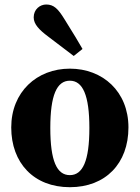

<svg xmlns="http://www.w3.org/2000/svg" viewBox="-20 -796 605 832"><path d="M282.7 15.2C437.5 15.2 536.6 -87.8 536.6 -243.7C536.6 -399.6 425.2 -498.5 282.7 -498.5C139.5 -498.5 28.7 -397.4 28.7 -243.7C28.7 -89.9 126.5 15.2 282.7 15.2ZM282.7 -37.1C226.1 -37.1 198 -98.8 198 -241.5C198 -383.4 226.1 -446.3 282.7 -446.3C338.6 -446.3 367.3 -383.4 367.3 -241.5C367.3 -98.8 338.6 -37.1 282.7 -37.1ZM337.5 -583.9C320 -615.1 301.1 -645.5 258.6 -714.1C231.6 -757.8 213.2 -776.5 180.3 -776.5C153.4 -776.5 126 -755.8 126 -720.7C126 -691.1 149.8 -666.7 189 -637.4C247.8 -593.2 273.4 -573.1 299.5 -553.4L337.5 -583.9Z"/></svg>

Font: Source Serif Variable
Style: Regular
Weight: 389
Designer: Frank Grießhammer
Foundry: Adobe Systems Incorporated
Version: Version 3.001;hotconv 1.0.111;makeotfexe 2.5.65597